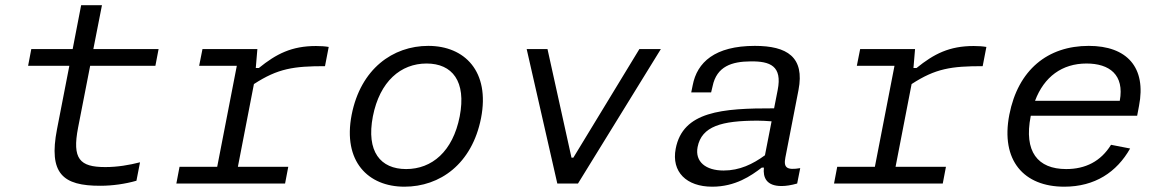

<svg xmlns="http://www.w3.org/2000/svg" viewBox="-20 -692 4380 724"><path d="M359 8.5C404 8.5 453 1.5 494.5 -10.5L508 -80C467 -69.5 423 -62 377 -62C280.5 -62 251.5 -92.5 274.5 -211L320 -444H566L578 -507H332L364.5 -672.5H286L254 -507H98L86 -444H241.5L195 -205C162.5 -37.5 216 9 359 8.5Z M950.5 -507H743.5L731 -444H873L799 -63H657L645 0H1055L1067 -63H877L937.5 -375C1028 -434 1087.5 -442.5 1205.5 -442.5L1219.5 -515C1205 -517.5 1189.5 -518.5 1171.5 -518.5C1080 -518.5 1022 -489 956 -435.5H944.5Z M1794 -247C1828 -422.5 1732.5 -519 1595 -519C1461.5 -519 1340 -432.5 1306 -259C1272 -83.5 1368 12 1505 12C1639 12 1760 -73.5 1794 -247ZM1713.5 -253C1687.5 -120.5 1608.5 -54.5 1511.5 -54.5C1414.5 -54.5 1360.5 -120.5 1386 -253C1412 -385.5 1491.5 -452.5 1588.5 -452.5C1685.5 -452.5 1739 -385.5 1713.5 -253Z M1966 -507 2081.5 0H2159.5L2472 -507H2391L2142 -97.5H2135L2044.5 -507Z M2826.5 -519C2675.5 -519 2608.5 -457 2592 -370.5L2586.5 -343.5H2661.5L2667 -366.5C2682.5 -442.5 2740.5 -460 2810 -460.5C2884 -461.5 2930.5 -443.5 2912.5 -352.5L2899 -283.5C2702 -284 2555 -272 2528 -131.5C2511 -43.5 2569 12 2665.5 12C2753 12 2812 -29 2852.5 -60H2860.5C2856.5 -22 2870.5 9.5 2927 9.5C2943.5 9.5 2963.5 6.5 2986 0L2997.5 -58C2947 -49.5 2934 -59.5 2941.5 -98L2991 -352.5C3015 -477 2948 -519 2826.5 -519ZM2610.5 -137.5C2626 -216 2701 -237 2837 -237C2852 -237 2871 -236 2889.5 -234.5L2864.5 -106.5C2818.5 -73 2769 -49 2708.5 -49C2641.5 -49 2600 -82 2610.5 -137.5Z M3430.5 -507H3223.5L3211 -444H3353L3279 -63H3137L3125 0H3535L3547 -63H3357L3417.5 -375C3508 -434 3567.5 -442.5 3685.5 -442.5L3699.5 -515C3685 -517.5 3669.5 -518.5 3651.5 -518.5C3560 -518.5 3502 -489 3436 -435.5H3424.5Z M3786 -259.5C3752.5 -86.5 3841 12 3993 12C4109 12 4191 -43 4241.5 -132L4169.5 -146C4131 -83.5 4073 -54.5 4000.5 -54.5C3892.5 -54.5 3840.5 -120.5 3866.5 -253.5L3867 -255.5H4268L4275 -292.5C4303.5 -438 4229.5 -519 4085.5 -519C3930.5 -519 3819 -428.5 3786 -259.5ZM3883 -312C3917 -402.5 3985 -452.5 4077 -452.5C4163.5 -452.5 4220.5 -410 4202.5 -312Z"/></svg>

Font: Monaspace Neon Light
Style: Italic
Weight: 300
Italic angle: -11°
Designer: Riley Cran & the Lettermatic Team
Foundry: Lettermatic
Version: Version 1.200 (Monaspace Neon)